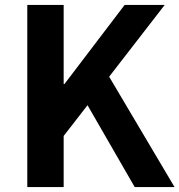

<svg xmlns="http://www.w3.org/2000/svg" viewBox="-20 -761 730 781"><path d="M91 0H239V-208L336 -333L528 0H690L424 -449L650 -741H487L242 -419H239V-741H91Z"/></svg>

Font: Noto Sans Mono CJK HK
Style: Bold
Weight: 700
Designer: Ryoko NISHIZUKA 西塚涼子 (kana, bopomofo & ideographs); Paul D. Hunt (Latin, Greek & Cyrillic); Sandoll Communications 산돌커뮤니
Foundry: Adobe
Version: Version 2.004;hotconv 1.0.118;makeotfexe 2.5.65603